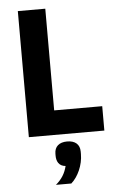

<svg xmlns="http://www.w3.org/2000/svg" viewBox="-63 -741 656 1059"><g transform="rotate(-5 265.0 -211.5)"><path d="M285 42C241 42 215 64 215 104V115C215 144 227 173 265 176C255 216 237 246 203 275H288C326 242 355 179 355 118V104C355 64 329 42 285 42ZM495 0V-135H229V-698H77V0Z"/></g></svg>

Font: LVC Sans
Style: Bold
Weight: 700
Designer: Mike Abbink, Paul van der Laan, Pieter van Rosmalen
Foundry: Bold Monday
Version: Version 3.0